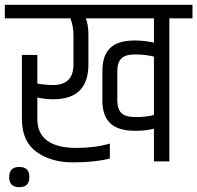

<svg xmlns="http://www.w3.org/2000/svg" viewBox="-44 -670 819 797"><path d="M261 -524Q261 -562 248 -594H-24V-650H755V-594H659V0H595V-136Q565 -127 517 -127Q446 -127 413.5 -158.5Q381 -190 381 -252V-376Q381 -439 413 -470.5Q445 -502 516 -502Q555 -502 595 -493V-594H312Q323 -570 323 -524V-403Q323 -258 178 -258Q144 -258 111 -265V-177Q111 -56 274 -56Q350 -56 412 -74V-12Q350 4 259 4Q168 4 107.5 -39.5Q47 -83 47 -176V-442H111V-323Q147 -317 176 -317Q261 -317 261 -403ZM595 -435Q559 -444 517.5 -444Q476 -444 459.5 -427Q443 -410 443 -376V-252Q443 -218 459.5 -201Q476 -184 521 -184Q566 -184 595 -193ZM-6 65Q-6 23 36 23Q78 23 78 65Q78 107 36 107Q-6 107 -6 65Z"/></svg>

Font: Khand
Style: Regular
Weight: 400
Designer: Devanagari: Sanchit Sawaria, Jyotish Sonowal; Latin: Satya Rajpurohit
Foundry: Indian Type Foundry
Version: Version 1.100;PS 1.0;hotconv 1.0.78;makeotf.lib2.5.61930; tt